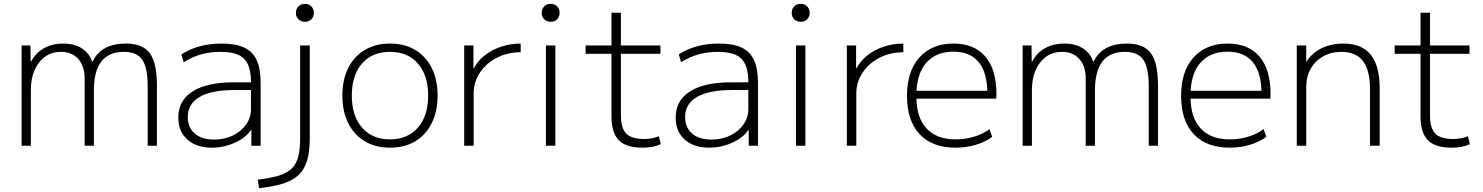

<svg xmlns="http://www.w3.org/2000/svg" viewBox="-20 -756 7693 996"><path d="M92 0V-520H138L139 -436H141Q164 -481 207.5 -505.5Q251 -530 308 -530Q365 -530 404 -505.5Q443 -481 458 -436H460Q482 -483 525.5 -506.5Q569 -530 633 -530Q720 -530 757 -480Q794 -430 794 -313V0H746V-308Q746 -405 718 -446Q690 -487 622 -487Q545 -487 506 -437Q467 -387 467 -287V0H419V-350Q419 -413 386 -450Q353 -487 296 -487Q226 -487 183 -432Q140 -377 140 -287V0Z M1078 10Q999 10 952 -32Q905 -74 905 -146Q905 -235 979.5 -282Q1054 -329 1193 -329H1282Q1282 -415 1246.5 -451Q1211 -487 1125 -487Q1070 -487 1023.5 -474Q977 -461 933 -433L921 -474Q967 -503 1018.5 -516.5Q1070 -530 1129 -530Q1202 -530 1246.5 -509.5Q1291 -489 1311.5 -444Q1332 -399 1332 -326V0H1284V-82H1282Q1256 -42 1199 -16Q1142 10 1078 10ZM1091 -32Q1145 -32 1188 -53Q1231 -74 1256.5 -110Q1282 -146 1282 -189V-289H1198Q1077 -289 1015.5 -253Q954 -217 954 -149Q954 -95 990 -63.5Q1026 -32 1091 -32Z M1317 176Q1384 168 1426.5 155Q1469 142 1493.5 118Q1518 94 1527.5 55.5Q1537 17 1537 -41V-520H1587V-41Q1587 27 1574 73.5Q1561 120 1531.5 149.5Q1502 179 1451 195.5Q1400 212 1324 220ZM1562 -643Q1542 -643 1528.5 -656Q1515 -669 1515 -689Q1515 -710 1528.5 -723Q1542 -736 1562 -736Q1582 -736 1595 -723Q1608 -710 1608 -689Q1608 -669 1595 -656Q1582 -643 1562 -643Z M2003 10Q1928 10 1872.5 -23Q1817 -56 1786.5 -117Q1756 -178 1756 -260Q1756 -343 1786.5 -403.5Q1817 -464 1872.5 -497Q1928 -530 2003 -530Q2079 -530 2134 -497Q2189 -464 2219.5 -403.5Q2250 -343 2250 -260Q2250 -178 2219.5 -117Q2189 -56 2134 -23Q2079 10 2003 10ZM2003 -33Q2095 -33 2148 -94Q2201 -155 2201 -260Q2201 -366 2148 -426.5Q2095 -487 2003 -487Q1911 -487 1858 -426.5Q1805 -366 1805 -260Q1805 -155 1858 -94Q1911 -33 2003 -33Z M2388 0V-520H2436V-402H2438Q2459 -441 2495.5 -469.5Q2532 -498 2580 -514Q2628 -530 2681 -530V-485Q2613 -485 2557.5 -456.5Q2502 -428 2469.5 -379Q2437 -330 2437 -270V0Z M2812 0V-520H2861V0ZM2837 -643Q2816 -643 2803 -656Q2790 -669 2790 -689Q2790 -710 2803 -723Q2816 -736 2837 -736Q2857 -736 2870 -723Q2883 -710 2883 -689Q2883 -669 2870 -656Q2857 -643 2837 -643Z M3313 10Q3228 10 3190 -28.5Q3152 -67 3152 -153V-477H3018V-520H3152V-690H3201V-520H3406V-477H3201V-158Q3201 -91 3228.5 -63Q3256 -35 3321 -35Q3343 -35 3361 -38.5Q3379 -42 3398 -49L3408 -8Q3385 2 3363 6Q3341 10 3313 10Z M3658 10Q3579 10 3532 -32Q3485 -74 3485 -146Q3485 -235 3559.5 -282Q3634 -329 3773 -329H3862Q3862 -415 3826.5 -451Q3791 -487 3705 -487Q3650 -487 3603.5 -474Q3557 -461 3513 -433L3501 -474Q3547 -503 3598.5 -516.5Q3650 -530 3709 -530Q3782 -530 3826.5 -509.5Q3871 -489 3891.5 -444Q3912 -399 3912 -326V0H3864V-82H3862Q3836 -42 3779 -16Q3722 10 3658 10ZM3671 -32Q3725 -32 3768 -53Q3811 -74 3836.5 -110Q3862 -146 3862 -189V-289H3778Q3657 -289 3595.5 -253Q3534 -217 3534 -149Q3534 -95 3570 -63.5Q3606 -32 3671 -32Z M4109 0V-520H4158V0ZM4134 -643Q4113 -643 4100 -656Q4087 -669 4087 -689Q4087 -710 4100 -723Q4113 -736 4134 -736Q4154 -736 4167 -723Q4180 -710 4180 -689Q4180 -669 4167 -656Q4154 -643 4134 -643Z M4373 0V-520H4421V-402H4423Q4444 -441 4480.5 -469.5Q4517 -498 4565 -514Q4613 -530 4666 -530V-485Q4598 -485 4542.5 -456.5Q4487 -428 4454.5 -379Q4422 -330 4422 -270V0Z M4937 10Q4816 10 4750.5 -60Q4685 -130 4685 -260Q4685 -386 4749.5 -458Q4814 -530 4926 -530Q5034 -530 5091.5 -462.5Q5149 -395 5149 -268Q5149 -261 5148.5 -255Q5148 -249 5148 -244H4712V-285H5114L5102 -270Q5102 -378 5057.5 -433Q5013 -488 4926 -488Q4835 -488 4784.5 -429.5Q4734 -371 4734 -263V-253Q4734 -146 4786.5 -89.5Q4839 -33 4937 -33Q4987 -33 5032 -46.5Q5077 -60 5113 -86L5127 -46Q5090 -19 5041 -4.5Q4992 10 4937 10Z M5285 0V-520H5331L5332 -436H5334Q5357 -481 5400.5 -505.5Q5444 -530 5501 -530Q5558 -530 5597 -505.5Q5636 -481 5651 -436H5653Q5675 -483 5718.5 -506.5Q5762 -530 5826 -530Q5913 -530 5950 -480Q5987 -430 5987 -313V0H5939V-308Q5939 -405 5911 -446Q5883 -487 5815 -487Q5738 -487 5699 -437Q5660 -387 5660 -287V0H5612V-350Q5612 -413 5579 -450Q5546 -487 5489 -487Q5419 -487 5376 -432Q5333 -377 5333 -287V0Z M6359 10Q6238 10 6172.5 -60Q6107 -130 6107 -260Q6107 -386 6171.5 -458Q6236 -530 6348 -530Q6456 -530 6513.5 -462.5Q6571 -395 6571 -268Q6571 -261 6570.5 -255Q6570 -249 6570 -244H6134V-285H6536L6524 -270Q6524 -378 6479.5 -433Q6435 -488 6348 -488Q6257 -488 6206.5 -429.5Q6156 -371 6156 -263V-253Q6156 -146 6208.5 -89.5Q6261 -33 6359 -33Q6409 -33 6454 -46.5Q6499 -60 6535 -86L6549 -46Q6512 -19 6463 -4.5Q6414 10 6359 10Z M6707 0V-520H6756V-436H6758Q6784 -480 6834.5 -505Q6885 -530 6949 -530Q7044 -530 7090.5 -472.5Q7137 -415 7137 -300V0H7087V-293Q7087 -391 7050.5 -439Q7014 -487 6939 -487Q6885 -487 6843.5 -463.5Q6802 -440 6779 -399Q6756 -358 6756 -303V0Z M7510 10Q7425 10 7387 -28.5Q7349 -67 7349 -153V-477H7215V-520H7349V-690H7398V-520H7603V-477H7398V-158Q7398 -91 7425.5 -63Q7453 -35 7518 -35Q7540 -35 7558 -38.5Q7576 -42 7595 -49L7605 -8Q7582 2 7560 6Q7538 10 7510 10Z"/></svg>

Font: M PLUS 2 Thin Light
Style: Regular
Weight: 300
Version: Version 1.001